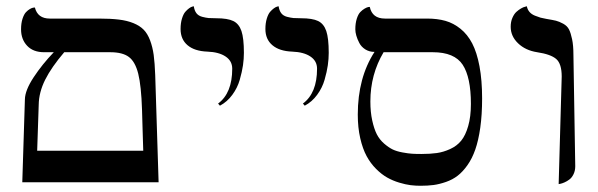

<svg xmlns="http://www.w3.org/2000/svg" viewBox="-20 -579 1900 610"><path d="M330.1 -413.1H184.1Q143.6 -365.7 123.5 -325.7Q103.5 -285.6 103 -246.1L98.1 -100.1H435.1Q434.6 -110.8 433.1 -165.5Q431.6 -220.2 431.2 -231Q428.7 -306.6 419.2 -344.7Q409.7 -382.8 389.6 -397.9Q369.6 -413.1 330.1 -413.1ZM483.9 0H50.8L59.1 -263.2Q59.6 -292 86.9 -333.5Q114.3 -375 150.9 -413.1H120.1Q85.4 -413.1 66.2 -433.6Q46.9 -454.1 46.9 -485.8Q46.9 -504.9 51.5 -519.3Q56.2 -533.7 62.5 -540.3Q68.8 -546.9 75.2 -550.5Q81.5 -554.2 85.9 -554.7L90.8 -555.2Q99.6 -520 138.2 -520H293.9Q331.5 -520 357.7 -516.8Q383.8 -513.7 404.1 -505.4Q424.3 -497.1 436.5 -484.6Q448.7 -472.2 456.8 -450.9Q464.8 -429.7 468.3 -404.3Q471.7 -378.9 473.1 -340.8Z M678.7 -243.2 672.9 -250Q717.8 -283.2 717.8 -360.8Q717.8 -385.3 696.8 -399.4Q675.8 -413.6 638.7 -415Q598.1 -416.5 575.9 -435.3Q553.7 -454.1 553.7 -486.8Q553.7 -505.4 558.1 -519.8Q562.5 -534.2 568.6 -541.3Q574.7 -548.3 580.8 -552.7Q586.9 -557.1 591.3 -558.1L595.7 -559.1Q597.7 -545.4 604 -537.1Q610.4 -528.8 622.3 -525.6Q634.3 -522.5 642.8 -521.7Q651.4 -521 667 -521Q703.1 -521 721.2 -512.2Q739.3 -503.4 747.1 -480.5Q754.9 -457.5 754.9 -411.1Q754.9 -392.1 752 -371.6Q749 -351.1 741.7 -325.4Q734.4 -299.8 718 -277.6Q701.7 -255.4 678.7 -243.2Z M948.2 -243.2 942.4 -250Q987.3 -283.2 987.3 -360.8Q987.3 -385.3 966.3 -399.4Q945.3 -413.6 908.2 -415Q867.7 -416.5 845.5 -435.3Q823.2 -454.1 823.2 -486.8Q823.2 -505.4 827.6 -519.8Q832 -534.2 838.1 -541.3Q844.2 -548.3 850.3 -552.7Q856.4 -557.1 860.8 -558.1L865.2 -559.1Q867.2 -545.4 873.5 -537.1Q879.9 -528.8 891.8 -525.6Q903.8 -522.5 912.4 -521.7Q920.9 -521 936.5 -521Q972.7 -521 990.7 -512.2Q1008.8 -503.4 1016.6 -480.5Q1024.4 -457.5 1024.4 -411.1Q1024.4 -392.1 1021.5 -371.6Q1018.6 -351.1 1011.2 -325.4Q1003.9 -299.8 987.5 -277.6Q971.2 -255.4 948.2 -243.2Z M1355 -413.1H1198.7Q1156.7 -342.3 1156.7 -256.8Q1156.7 -223.1 1162.6 -196.3Q1168.5 -169.4 1177.2 -152.3Q1186 -135.3 1200.4 -122.8Q1214.8 -110.4 1227.5 -104.2Q1240.2 -98.1 1258.8 -94.7Q1277.3 -91.3 1289.1 -90.6Q1300.8 -89.8 1318.8 -89.8Q1347.2 -89.8 1367.9 -92.8Q1388.7 -95.7 1410.2 -105.5Q1431.6 -115.2 1445.3 -132.1Q1459 -148.9 1467.5 -178.5Q1476.1 -208 1476.1 -249Q1476.1 -333.5 1450 -373.3Q1423.8 -413.1 1355 -413.1ZM1315.9 11.2Q1300.3 11.2 1284.4 9.3Q1268.6 7.3 1248.3 1.2Q1228 -4.9 1210.2 -14.9Q1192.4 -24.9 1174.8 -42.5Q1157.2 -60.1 1144.8 -83Q1132.3 -106 1124.5 -139.9Q1116.7 -173.8 1116.7 -214.8Q1116.7 -332 1169.9 -414.1Q1153.3 -414.1 1140.6 -422.1Q1127.9 -430.2 1121.6 -442.4Q1115.2 -454.6 1112.1 -465.6Q1108.9 -476.6 1108.9 -485.8Q1108.9 -504.9 1113.5 -519.5Q1118.2 -534.2 1125 -541Q1131.8 -547.9 1138.7 -551.8Q1145.5 -555.7 1149.9 -556.6L1154.8 -557.1Q1162.6 -520 1203.1 -520H1336.9Q1369.6 -520 1395.3 -512.7Q1420.9 -505.4 1443.1 -487.5Q1465.3 -469.7 1480.2 -441.2Q1495.1 -412.6 1503.4 -368.4Q1511.7 -324.2 1511.7 -266.1Q1511.7 -214.8 1505.9 -173.6Q1500 -132.3 1490 -103.8Q1480 -75.2 1465.1 -54.2Q1450.2 -33.2 1434.1 -20.8Q1418 -8.3 1397 -1Q1376 6.3 1357.4 8.8Q1338.9 11.2 1315.9 11.2Z M1754.9 5.9 1764.6 -335.9Q1764.6 -376.5 1747.1 -391.6Q1729.5 -406.7 1686.5 -413.1Q1649.4 -418.9 1626 -441.4Q1602.5 -463.9 1602.5 -494.1Q1602.5 -509.8 1607.9 -522.2Q1613.3 -534.7 1620.6 -541.3Q1627.9 -547.9 1635.5 -552.2Q1643.1 -556.6 1648.4 -557.6L1653.8 -559.1Q1655.8 -548.8 1662.1 -541.3Q1668.5 -533.7 1679.4 -529.3Q1690.4 -524.9 1697.3 -522.9Q1704.1 -521 1715.8 -519Q1736.3 -515.6 1746.3 -513.2Q1756.3 -510.7 1769.3 -503.7Q1782.2 -496.6 1787.8 -485.4Q1793.5 -474.1 1797.6 -454.3Q1801.8 -434.6 1801.8 -405.8Q1802.2 -376.5 1804.7 -228.3Q1807.1 -80.1 1807.6 -50.8Q1807.6 -36.6 1802.2 -25.6Q1796.9 -14.6 1789.1 -8.8Q1781.2 -2.9 1773.4 0.5Q1765.6 3.9 1760.3 4.9Z"/></svg>

Font: Common Serif
Style: Regular
Weight: 400
Designer: Philipp H. Poll, Khaled Hosny
Foundry: Stefan Peev, Context Ltd.
Version: Version 1.026